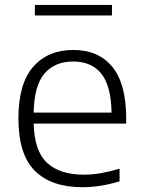

<svg xmlns="http://www.w3.org/2000/svg" viewBox="-20 -753 580 782"><path d="M315.5 9.5Q189.5 9.5 122.2 -57Q55 -123.5 55 -270.5Q55 -412 115 -480.8Q175 -549.5 278.5 -549.5Q381 -549.5 437.5 -480.8Q494 -412 494 -269.5V-249.5H117Q120 -137.5 172 -89.5Q224 -41.5 322 -41.5Q355.5 -41.5 391.2 -47.8Q427 -54 467 -66V-14.5Q388.5 9.5 315.5 9.5ZM278 -502.5Q204 -502.5 161.8 -454.2Q119.5 -406 117 -294.5H434.5Q432 -405.5 391.8 -454Q351.5 -502.5 278 -502.5ZM122 -690V-733H436V-690Z"/></svg>

Font: Encode Sans SemiExpanded SemiExpanded Light
Style: Regular
Weight: 300
Width: 6
Designer: Multiple Designers
Foundry: Impallari Type
Version: Version 3.000; ttfautohint (v1.8.3) -l 8 -r 50 -G 200 -x 14 